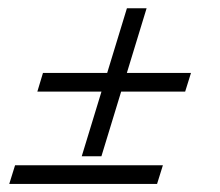

<svg xmlns="http://www.w3.org/2000/svg" viewBox="-20 -458 548 478"><path d="M296 -437.5H345L232.5 -69H183.5ZM87 -276.5H455.5L441 -230H73ZM17.5 -46.5H385.5L371 0H3Z"/></svg>

Font: Newsreader 24pt Medium
Style: Italic
Weight: 500
Italic angle: -17°
Designer: Hugues Gentile
Foundry: Production Type
Version: Version 1.003